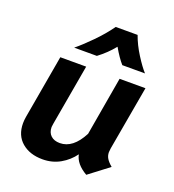

<svg xmlns="http://www.w3.org/2000/svg" viewBox="-129 -794 820 907"><g transform="rotate(20 280.5 -341.0)"><path d="M470 -127Q470 -110 478.5 -96Q487 -82 506 -66L406 10Q349 -23 340 -69Q314 -33 274.5 -10.5Q235 12 186 12Q122 12 82 -22Q42 -56 42 -117Q42 -132 45 -150L101 -470H231L177 -162Q175 -150 175 -146Q175 -119 191.5 -103.5Q208 -88 237 -88Q303 -88 348 -175L399 -470H529L472 -147Q470 -133 470 -127ZM298 -694H408Q424 -649 452.5 -604Q481 -559 503 -535H389Q365 -562 338 -609Q305 -568 261 -535H147Q179 -561 222.5 -605Q266 -649 298 -694Z"/></g></svg>

Font: KoHo
Style: Bold Italic
Weight: 700
Italic angle: -10°
Version: Version 1.000; ttfautohint (v1.6)